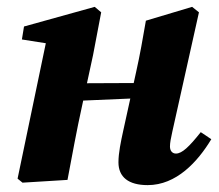

<svg xmlns="http://www.w3.org/2000/svg" viewBox="-20 -520 634 555"><path d="M45.1 8 175.1 0C188.8 -72.4 201.5 -142.9 217.3 -214.3L249 -360.9L272.5 -484.4L253.8 -500.2L49.4 -443.4L43.3 -405.9L169.7 -386L116.6 -415L30.8 -3.6L45.1 8ZM123.1 -225.1 440.1 -238.7V-280.3L123.1 -278.9V-225.1ZM406.9 15.1C489.6 15.1 551.2 -51.9 590.8 -117.6L560.3 -138C526.9 -95.8 506.2 -76.1 488.6 -76.1C478.7 -76.1 471.3 -83.3 471.3 -96.6C471.3 -106.9 473.9 -120.7 478.1 -139.3L555.1 -484.4L535.4 -500.2L401.7 -460.2C393.1 -409.9 384.4 -360.6 373.5 -311.9L336 -141.1C329.4 -110.8 322.4 -78.1 322.4 -50.9C322.4 -8.3 351.2 15.1 406.9 15.1Z"/></svg>

Font: Source Serif 4 Variable
Style: Italic
Weight: 400
Italic angle: -12°
Designer: Frank Grießhammer
Foundry: Adobe Systems Incorporated
Version: Version 4.004;hotconv 1.0.116;makeotfexe 2.5.65601